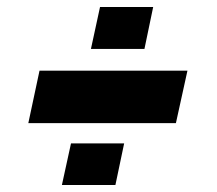

<svg xmlns="http://www.w3.org/2000/svg" viewBox="-20 -529 620 549"><path d="M61 -177 93 -327H516L483 -177ZM157 0 183 -119H335L310 0ZM240 -389 266 -509H418L393 -389Z"/></svg>

Font: Saira Expanded Black
Style: Italic
Weight: 900
Width: 7
Italic angle: -12°
Designer: Hector Gatti with collaboration of the Omnibus-Type team
Foundry: Omnibus-Type
Version: Version 1.101